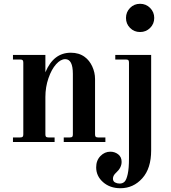

<svg xmlns="http://www.w3.org/2000/svg" viewBox="-20 -744 898 1006"><path d="M772 -456.1V43.9Q772 138.7 725.3 190.4Q678.7 242.2 610.8 242.2Q556.2 242.2 520 210.4Q483.9 178.7 483.9 132.8Q483.9 96.7 506.1 73.7Q528.3 50.8 558.1 50.8Q581.5 50.8 599.4 64.7Q617.2 78.6 617.2 104Q617.2 134.8 588.9 160.2Q571.8 175.3 571.8 191.9Q571.8 206.1 582.8 211.9Q593.8 217.8 606.9 217.8Q622.6 217.8 632.6 208Q642.6 198.2 649.2 168.2Q655.8 138.2 655.8 85.9V-416Q655.8 -425.3 652.6 -428.7Q649.4 -432.1 640.1 -432.1H584V-456.1ZM661.4 -702.4Q682.6 -724.1 713.9 -724.1Q745.1 -724.1 766.6 -702.4Q788.1 -680.7 788.1 -649.9Q788.1 -619.1 766.6 -597.7Q745.1 -576.2 713.9 -576.2Q682.6 -576.2 661.4 -597.7Q640.1 -619.1 640.1 -649.9Q640.1 -680.7 661.4 -702.4ZM47.9 0V-23.9H85.9Q95.2 -23.9 98.6 -27.3Q102.1 -30.8 102.1 -40V-416Q102.1 -425.3 98.6 -428.7Q95.2 -432.1 85.9 -432.1H47.9V-456.1H217.8V-365.2Q260.3 -467.8 351.1 -467.8Q394 -467.8 423.8 -445.8Q448.7 -427.7 463.4 -395.8Q478 -363.8 478 -330.1V-40Q478 -30.8 481.4 -27.3Q484.9 -23.9 494.1 -23.9H532.2V0H314V-23.9H346.2Q355.5 -23.9 358.6 -27.3Q361.8 -30.8 361.8 -40V-356.9Q361.8 -434.1 321.8 -434.1Q297.9 -434.1 273.9 -407.5Q250 -380.9 233.9 -334.2Q217.8 -287.6 217.8 -235.8V-40Q217.8 -30.8 221.2 -27.3Q224.6 -23.9 233.9 -23.9H266.1V0Z"/></svg>

Font: Flanker Steampunk
Style: Bold
Weight: 700
Designer: Alexey Kryukov, Leonardo Di Lena
Foundry: Alexey Kryukov, Leonardo Di Lena
Version: 1.210